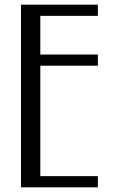

<svg xmlns="http://www.w3.org/2000/svg" viewBox="-20 -804 510 824"><path d="M70 -784H400V-736H153V-570H400V-522H153V-48H400V0H70Z"/></svg>

Font: Facade Sud
Style: Regular
Weight: 100
Designer: Éléonore Fines
Foundry: Velvetyne Type Foundry
Version: Version 1.001;Glyphs 3.2 (3202)